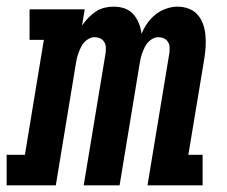

<svg xmlns="http://www.w3.org/2000/svg" viewBox="-62 -558 682 578"><path d="M-42 0V-92H13L70 -438H27V-530H193L185 -481Q193 -493 203.5 -504Q214 -515 226 -523Q238 -531 252 -534.5Q266 -538 280 -538Q280 -538 280 -538Q280 -538 280 -538Q298 -538 313.5 -532.5Q329 -527 339.5 -515Q350 -503 356 -488Q362 -473 364 -456Q371 -473 381.5 -488Q392 -503 406.5 -514.5Q421 -526 438.5 -532Q456 -538 472 -538Q490 -538 506 -532Q522 -526 533 -513.5Q544 -501 549.5 -485Q555 -469 556.5 -452Q558 -435 557 -417Q556 -399 553 -381L505 -92H548V0H382L448 -399Q449 -408 448.5 -416.5Q448 -425 443.5 -432Q439 -439 431.5 -442.5Q424 -446 415 -446Q406 -446 397.5 -441.5Q389 -437 383 -430Q377 -423 373 -414.5Q369 -406 366 -397.5Q363 -389 361 -380.5Q359 -372 358 -364L298 0H190L256 -399Q257 -408 256.5 -416.5Q256 -425 251.5 -432Q247 -439 239.5 -442.5Q232 -446 223 -446Q214 -446 205.5 -441.5Q197 -437 191 -430Q185 -423 181 -414.5Q177 -406 174 -397.5Q171 -389 169 -380.5Q167 -372 166 -364L106 0Z"/></svg>

Font: Iosevka Curly Slab SmBdExObl
Style: Regular
Weight: 600
Width: 7
Italic angle: -9°
Monospace: yes
Designer: Belleve Invis
Foundry: Belleve Invis
Version: Version 11.1.0; ttfautohint (v1.8.3)